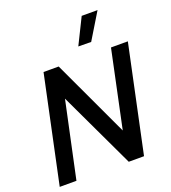

<svg xmlns="http://www.w3.org/2000/svg" viewBox="-173 -1126 1113 1252"><g transform="rotate(-20 383.0 -499.5)"><path d="M540 -818 451 -819 540 -999H650ZM24 0 181 -740H286L536 -205L649 -740H766L609 0H503L253 -529L140 0Z"/></g></svg>

Font: Be Vietnam Pro Medium
Style: Italic
Weight: 500
Italic angle: -12°
Designer: Lam Bao, Tony Le, Vietanh Nguyen
Foundry: Yellow Type Foundry
Version: Version 1.002; ttfautohint (v1.8.3)